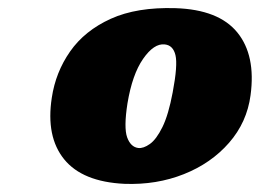

<svg xmlns="http://www.w3.org/2000/svg" viewBox="-20 -740 652 482"><path d="M420.5 -719.5Q529 -716 575.8 -658.5Q622.5 -601 609 -501Q600 -433 555 -381.5Q510 -330 441.5 -302.8Q373 -275.5 292.5 -278.5Q187 -283.5 141 -340.2Q95 -397 110 -494.5Q119.5 -558.5 156 -610.8Q192.5 -663 258 -692.8Q323.5 -722.5 420.5 -719.5ZM327 -368.5Q340 -367 356.2 -378.5Q372.5 -390 387.8 -421Q403 -452 413.5 -508Q426.5 -576.5 420.5 -601.5Q414.5 -626.5 393.5 -628.5Q366.5 -631.5 339.2 -592.2Q312 -553 300 -480.5Q290.5 -419.5 299.2 -395.2Q308 -371 327 -368.5Z"/></svg>

Font: Fraunces 9pt S100 Black
Style: Italic
Weight: 900
Italic angle: -16°
Version: Version 1.000; ttfautohint (v1.8.3)